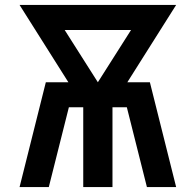

<svg xmlns="http://www.w3.org/2000/svg" viewBox="-20 -755 790 775"><path d="M59 0 165 -423H256L59 -735H691L494 -423H585L691 0H573L492 -322H434V0H316V-322H258L177 0ZM375 -423 509 -634H241Z"/></svg>

Font: Iosevka Book
Style: Bold
Weight: 700
Designer: Belleve Invis
Foundry: Belleve Invis
Version: Version 28.0.7; ttfautohint (v1.8.3)